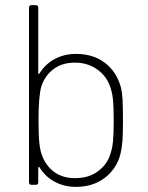

<svg xmlns="http://www.w3.org/2000/svg" viewBox="-20 -720 576 748"><path d="M134 -68Q132 -70 130.5 -69.5Q129 -69 129 -66V-10Q129 0 119 0H103Q93 0 93 -10V-690Q93 -700 103 -700H119Q129 -700 129 -690V-436Q129 -429 134 -434Q156 -470 193 -490Q230 -510 276 -510Q343 -510 388.5 -475.5Q434 -441 451 -380Q456 -359 457.5 -331.5Q459 -304 459 -250Q459 -197 457 -170.5Q455 -144 449 -119Q434 -62 388 -27Q342 8 276 8Q230 8 193 -12Q156 -32 134 -68ZM148 -104Q165 -67 196.5 -46.5Q228 -26 272 -26Q324 -26 358.5 -50.5Q393 -75 406 -109Q417 -137 420 -167Q423 -197 423 -251Q423 -308 419.5 -337.5Q416 -367 405 -393Q389 -430 353.5 -453Q318 -476 272 -476Q221 -476 187.5 -450Q154 -424 141 -383Q130 -345 130 -251Q130 -196 133.5 -161.5Q137 -127 148 -104Z"/></svg>

Font: Barlow GEO Extra Light
Style: Regular
Weight: 200
Designer: Jeremy Tribby
Foundry: Tribby Type
Version: Version 1.408